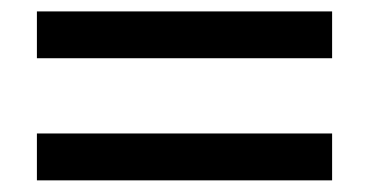

<svg xmlns="http://www.w3.org/2000/svg" viewBox="-20 -420 640 333"><path d="M44 -319V-400.2H556V-319ZM44 -107.2V-188.5H556V-107.2Z"/></svg>

Font: Chivo Mono Medium
Style: Regular
Weight: 500
Monospace: yes
Designer: Hector Gatti
Foundry: Omnibus-Type
Version: Version 1.008